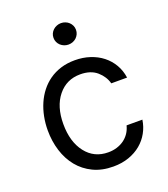

<svg xmlns="http://www.w3.org/2000/svg" viewBox="-139 -848 836 957"><g transform="rotate(-20 279.0 -369.5)"><path d="M296.9 -552.6Q339.8 -552.6 377 -540.3Q414.1 -528.1 442.5 -505.7Q470.9 -483.3 489.2 -451.9Q507.5 -420.5 512.8 -382.1H429Q419 -420.1 386.7 -448.5Q353.7 -477.3 298.3 -477.3Q225.1 -477.3 180 -421.5Q134.9 -365.8 134.9 -272.7Q134.9 -178.3 179.3 -121.1Q223.7 -63.9 298.3 -63.9Q322.8 -63.9 344.1 -70.5Q365.4 -77.1 382.5 -89.3Q399.5 -101.6 411.4 -119.1Q423.3 -136.7 429 -159.1H512.8Q507.5 -122.9 490.2 -91.8Q473 -60.7 445.5 -37.8Q418 -14.9 380.9 -1.8Q343.8 11.4 298.3 11.4Q237.9 11.4 191.8 -10.8Q145.6 -33 114.3 -71.4Q83.1 -109.7 67.1 -160.9Q51.1 -212 51.1 -269.9Q51.1 -306.8 58.1 -342.2Q65 -377.5 78.7 -408.9Q92.3 -440.3 112.9 -466.6Q133.5 -492.9 160.7 -512.1Q187.9 -531.2 221.9 -541.9Q256 -552.6 296.9 -552.6ZM295.5 -750Q307.5 -750 318.4 -745.7Q329.2 -741.5 337.4 -733.8Q345.5 -726.2 350.3 -715.9Q355.1 -705.6 355.1 -693.2Q355.1 -681.1 350.3 -670.6Q345.5 -660.2 337.4 -652.5Q329.2 -644.9 318.4 -640.6Q307.5 -636.4 295.5 -636.4Q283.7 -636.4 272.9 -640.6Q262.1 -644.9 253.7 -652.5Q245.4 -660.2 240.6 -670.6Q235.8 -681.1 235.8 -693.2Q235.8 -705.6 240.6 -715.9Q245.4 -726.2 253.7 -733.8Q262.1 -741.5 272.9 -745.7Q283.7 -750 295.5 -750Z"/></g></svg>

Font: Inter P
Style: Regular
Weight: 400
Designer: Rasmus Andersson
Foundry: rsms
Version: Version 3.018;git-588b23468